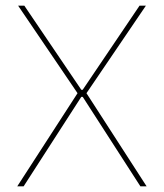

<svg xmlns="http://www.w3.org/2000/svg" viewBox="-20 -659 580 679"><path d="M63.5 0H41L256.5 -333V-326L44 -639H66L267.5 -341.5H272.5L473.5 -639H496L283.5 -326V-333L498.5 0H476.5L272.5 -316.5H267.5Z"/></svg>

Font: Anek Devanagari Medium Thin
Style: Regular
Weight: 250
Version: Version 1.003